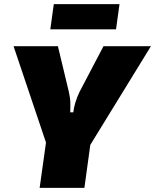

<svg xmlns="http://www.w3.org/2000/svg" viewBox="-20 -915 755 935"><path d="M715 -690 417 -205 209 -206 46 -690H262L315 -469Q322 -439 322.5 -415Q323 -391 322 -368H337Q339 -389 347 -415.5Q355 -442 367 -467L484 -690ZM436 -328 391 0H173L219 -328ZM562 -895 545 -772H225L242 -895Z"/></svg>

Font: Exo 2 Black
Style: Italic
Weight: 900
Italic angle: -8°
Designer: Natanael Gama
Foundry: Natanael Gama
Version: Version 2.010